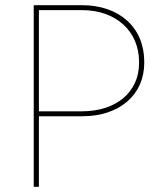

<svg xmlns="http://www.w3.org/2000/svg" viewBox="-20 -720 631 740"><path d="M110 0H130V-272H298C441 -272 536 -355 536 -478V-482C536 -613 441 -700 296 -700H110ZM130 -291V-681H296C427 -681 516 -600 516 -481V-477C516 -365 428 -291 296 -291Z"/></svg>

Font: Fixel Text Thin
Style: Regular
Weight: 100
Width: 4
Designer: AlfaBravo + MacPaw
Foundry: Kyrylo Tkachov, Marchela Mozhyna, Serhii Makarenko, Maria Weinstein, Zakhar Kryvoshyya
Version: Version 1.211